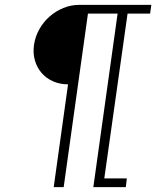

<svg xmlns="http://www.w3.org/2000/svg" viewBox="-20 -770 643 790"><path d="M242 0 341.9 -714.1H463.9L364 0H497.7L501.9 -35.9H409.1L504.9 -714.1H597.6L602.7 -750H306Q272 -750 240.5 -737Q209 -724 184 -702Q159 -680 142 -650Q125 -620 120 -586Q115 -552 123.5 -522Q132 -492 151 -470Q170 -448 198 -435.5Q226 -423 260 -423L201 0Z"/></svg>

Font: Josefin Slab Thin
Style: Italic
Weight: 100
Italic angle: -12°
Designer: Santiago Orozco
Foundry: Typemade
Version: Version 2.000